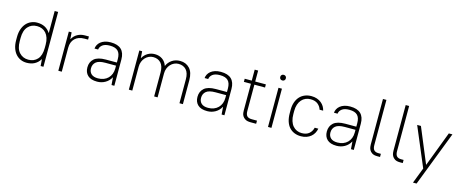

<svg xmlns="http://www.w3.org/2000/svg" viewBox="-46 -1433 5687 2367"><g transform="rotate(15 2798.0 -250.0)"><path d="M475 -700V0H439Q439 -6 438 -18Q437 -30 436 -43.5Q435 -57 434 -68.5Q433 -80 433 -85H431Q404 -40 361 -17Q318 6 261 6Q219 6 183.5 -9.5Q148 -25 121.5 -55Q95 -85 80 -129Q65 -173 65 -230V-270Q65 -326 80 -370Q95 -414 121.5 -444Q148 -474 184 -490Q220 -506 261 -506Q374 -506 429 -420H431V-700ZM271 -464Q200 -464 155.5 -415Q111 -366 111 -270V-230Q111 -134 156 -85Q201 -36 271 -36Q343 -36 387 -84Q431 -132 431 -230V-270Q431 -318 419 -354.5Q407 -391 386 -415Q365 -439 335.5 -451.5Q306 -464 271 -464Z M665 -500H701L707 -415H709Q732 -459 774 -482.5Q816 -506 869 -506H920V-466H875Q796 -466 752.5 -423Q709 -380 709 -305V0H665Z M1160 6Q1080 6 1040 -31.5Q1000 -69 1000 -134Q1000 -203 1046.5 -244Q1093 -285 1195 -285H1336V-330Q1336 -399 1303.5 -431.5Q1271 -464 1200 -464Q1139 -464 1107 -440Q1075 -416 1071 -380H1025Q1027 -404 1038.5 -426.5Q1050 -449 1072 -467Q1094 -485 1126 -495.5Q1158 -506 1200 -506Q1291 -506 1335.5 -463Q1380 -420 1380 -335V0H1344L1337 -95H1335Q1309 -47 1262.5 -20.5Q1216 6 1160 6ZM1160 -36Q1200 -36 1232.5 -48.5Q1265 -61 1288 -84Q1311 -107 1323.5 -139Q1336 -171 1336 -210V-245H1200Q1117 -245 1081.5 -215Q1046 -185 1046 -134Q1046 -89 1074.5 -62.5Q1103 -36 1160 -36Z M1565 -500H1601L1607 -415H1609Q1634 -459 1674 -482.5Q1714 -506 1763 -506Q1818 -506 1858.5 -478.5Q1899 -451 1918 -397Q1940 -448 1984 -477Q2028 -506 2086 -506Q2161 -506 2208 -455.5Q2255 -405 2255 -305V0H2211V-305Q2211 -386 2174.5 -426Q2138 -466 2076 -466Q2047 -466 2021 -454Q1995 -442 1975 -420.5Q1955 -399 1943.5 -369.5Q1932 -340 1932 -305V0H1888V-305Q1888 -386 1851.5 -426Q1815 -466 1753 -466Q1724 -466 1698 -454Q1672 -442 1652 -420.5Q1632 -399 1620.5 -369.5Q1609 -340 1609 -305V0H1565Z M2565 6Q2485 6 2445 -31.5Q2405 -69 2405 -134Q2405 -203 2451.5 -244Q2498 -285 2600 -285H2741V-330Q2741 -399 2708.5 -431.5Q2676 -464 2605 -464Q2544 -464 2512 -440Q2480 -416 2476 -380H2430Q2432 -404 2443.5 -426.5Q2455 -449 2477 -467Q2499 -485 2531 -495.5Q2563 -506 2605 -506Q2696 -506 2740.5 -463Q2785 -420 2785 -335V0H2749L2742 -95H2740Q2714 -47 2667.5 -20.5Q2621 6 2565 6ZM2565 -36Q2605 -36 2637.5 -48.5Q2670 -61 2693 -84Q2716 -107 2728.5 -139Q2741 -171 2741 -210V-245H2605Q2522 -245 2486.5 -215Q2451 -185 2451 -134Q2451 -89 2479.5 -62.5Q2508 -36 2565 -36Z M3120 0Q3075 0 3051 -14.5Q3027 -29 3015.5 -48.5Q3004 -68 3002 -88Q3000 -108 3000 -119V-460H2910V-500H3000V-640H3044V-500H3180V-460H3044V-124Q3044 -79 3063 -59.5Q3082 -40 3124 -40H3190V0H3120Z M3341 -500H3385V0H3341ZM3363 -599Q3347 -599 3337 -609Q3327 -619 3327 -635Q3327 -651 3337 -661Q3347 -671 3363 -671Q3379 -671 3389 -661Q3399 -651 3399 -635Q3399 -619 3389 -609Q3379 -599 3363 -599Z M3761 6Q3715 6 3677 -9.5Q3639 -25 3612 -55Q3585 -85 3570.5 -130Q3556 -175 3556 -235V-275Q3556 -330 3571 -373Q3586 -416 3613 -445.5Q3640 -475 3678 -490.5Q3716 -506 3761 -506Q3801 -506 3832.5 -495Q3864 -484 3887.5 -465Q3911 -446 3925.5 -421.5Q3940 -397 3946 -370H3900Q3889 -409 3855 -437.5Q3821 -466 3761 -466Q3727 -466 3698 -453.5Q3669 -441 3647.5 -416.5Q3626 -392 3614 -356.5Q3602 -321 3602 -275V-235Q3602 -185 3614 -147.5Q3626 -110 3647.5 -85Q3669 -60 3698 -47Q3727 -34 3761 -34Q3821 -34 3855 -63.5Q3889 -93 3900 -140H3946Q3940 -109 3925.5 -82.5Q3911 -56 3887.5 -36.5Q3864 -17 3832.5 -5.5Q3801 6 3761 6Z M4216 6Q4136 6 4096 -31.5Q4056 -69 4056 -134Q4056 -203 4102.5 -244Q4149 -285 4251 -285H4392V-330Q4392 -399 4359.5 -431.5Q4327 -464 4256 -464Q4195 -464 4163 -440Q4131 -416 4127 -380H4081Q4083 -404 4094.5 -426.5Q4106 -449 4128 -467Q4150 -485 4182 -495.5Q4214 -506 4256 -506Q4347 -506 4391.5 -463Q4436 -420 4436 -335V0H4400L4393 -95H4391Q4365 -47 4318.5 -20.5Q4272 6 4216 6ZM4216 -36Q4256 -36 4288.5 -48.5Q4321 -61 4344 -84Q4367 -107 4379.5 -139Q4392 -171 4392 -210V-245H4256Q4173 -245 4137.5 -215Q4102 -185 4102 -134Q4102 -89 4130.5 -62.5Q4159 -36 4216 -36Z M4735 0Q4693 0 4669.5 -15Q4646 -30 4635.5 -50.5Q4625 -71 4623 -90.5Q4621 -110 4621 -119V-700H4665V-124Q4665 -79 4683.5 -59.5Q4702 -40 4740 -40H4771V0H4735Z M5025 0Q4983 0 4959.5 -15Q4936 -30 4925.5 -50.5Q4915 -71 4913 -90.5Q4911 -110 4911 -119V-700H4955V-124Q4955 -79 4973.5 -59.5Q4992 -40 5030 -40H5061V0H5025Z M5322 0 5111 -500H5159L5344 -55H5346L5515 -500H5561L5291 200H5245Z"/></g></svg>

Font: PT Root UI Light
Style: Regular
Weight: 300
Designer: Vitaly Kuzmin
Foundry: ParaType Ltd.
Version: Version 2.000G